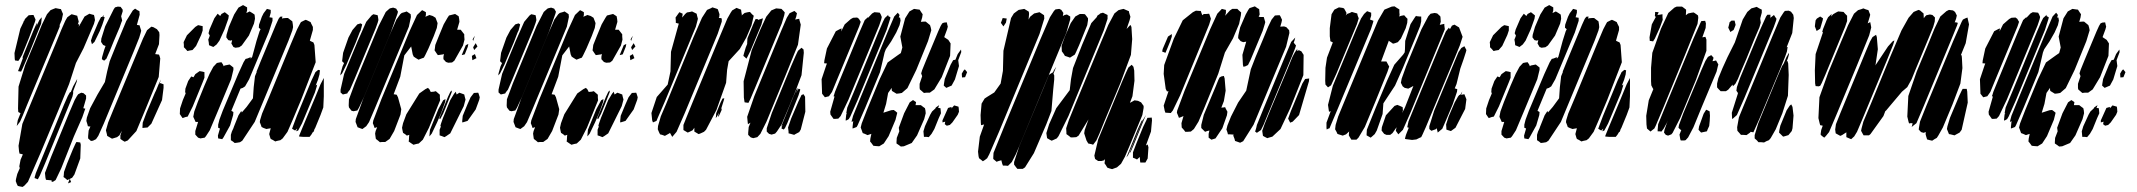

<svg xmlns="http://www.w3.org/2000/svg" viewBox="-20 -551 8415 756"><path d="M451 -443 428 -389 413 -352 399 -320 390 -312 381 -318 382 -326 390 -354 396 -371 395 -370 386 -374 378 -386 379 -399 394 -447 428 -515 433 -522 444 -525 455 -524 463 -513V-506L457 -487L459 -479L461 -470L458 -463ZM206 -424 87 -139 70 -97 59 -72 46 -55 47 -61 50 -78 60 -103 61 -105 52 -110 51 -124 53 -210 79 -294 119 -390 145 -454 165 -495 179 -511 191 -516 199 -519 214 -516 220 -515 222 -510 228 -496 227 -491 223 -472 215 -453V-446ZM508 -352 389 -65 367 -16 358 -3 346 3 338 4 327 -6V-15L329 -37L336 -53H332L326 -54L324 -62L320 -75L322 -88L335 -125L364 -179L393 -228L402 -270L412 -310L439 -377L477 -468L503 -510L512 -517L521 -511L529 -507L530 -493L519 -453L525 -452L530 -451L531 -446L536 -430L534 -422L528 -402ZM350 -457 309 -361 279 -303 252 -220 212 -122 141 48 90 165 76 180 69 185 58 183 50 181 46 173 42 162 43 154 48 134 58 111 56 104 61 78 70 57 63 55 57 54 55 45 53 23 68 -63 116 -179 200 -381 222 -435 237 -469 245 -483 256 -491 262 -495 273 -492 284 -489 287 -477 290 -466 287 -456 286 -454 292 -457 290 -446 289 -444 313 -486 332 -497 342 -494 350 -492 352 -484 354 -472ZM373 -429 352 -386 342 -377 338 -391 344 -409 367 -463 378 -484H382L389 -492L387 -484H392L390 -475L383 -454ZM95 -404 67 -335 57 -318 52 -311 47 -312 39 -313 38 -320 37 -342 60 -438 72 -463 74 -469 76 -470 78 -476 88 -486 93 -491 107 -492H112L114 -487L120 -474L118 -466ZM112 -384 91 -332 68 -279 63 -269 57 -270 51 -271 55 -281 66 -311 71 -325 70 -321 69 -326 77 -346 110 -427 122 -454 126 -461 125 -453 122 -445 135 -472 144 -483V-477L142 -458ZM605 -248 553 -121 517 -35 483 2 471 7 464 3 454 -4V-18L460 -36L450 -18L441 -11L428 -7L421 -5L402 -16L401 -22L397 -38L406 -69L426 -118L515 -332L543 -399L559 -432L576 -446L584 -444L598 -436L607 -424L608 -413L606 -377L591 -338L606 -336L608 -331L611 -321ZM252 -138 158 91 137 140 129 155 116 150 117 145 121 131 146 70 232 -139 247 -173 255 -187 259 -189 268 -211 284 -240 282 -229 268 -192V-183L265 -170ZM618 -157 576 -64 561 -49 549 -48 541 -47V-52L542 -68L557 -108L590 -186L594 -194L606 -223L614 -238L610 -227L608 -220L611 -224L624 -219V-205ZM304 -89 271 -14 221 112 199 158 188 165 183 164V158L182 159L171 158L161 157L159 149L157 130L181 67L253 -108L274 -157L283 -173L288 -180L300 -186L309 -184L319 -175V-163L308 -125L316 -123L313 -115ZM296 73 273 136 264 149 245 158 237 151 230 146 231 140 232 126 244 93 267 37 277 15 281 8 296 10 298 19ZM255 153 260 166 248 171 250 165Z M960 -411 932 -372 922 -365 907 -363 899 -366 891 -380 893 -388 894 -393 888 -391 879 -393 871 -404 872 -414 881 -445 902 -494 919 -521 937 -531 946 -526 953 -522V-510L950 -500L953 -501L963 -506L973 -500L982 -494L983 -489L984 -477L980 -458ZM886 -57 860 -10 855 -3 839 -6 838 -17 846 -45 839 -48V-60L844 -80L857 -115L918 -260L939 -306L947 -319L955 -321L967 -326V-320L973 -327L990 -390L1002 -428L1006 -436L999 -442L1000 -454L1011 -485L1018 -499L1031 -516L1039 -514L1046 -512V-501L1041 -483L1053 -481V-469L1038 -423L961 -239L945 -211L936 -205L927 -202L891 -115L892 -114L899 -110L898 -98ZM864 -435 844 -391 833 -376 820 -366 808 -371 803 -373 802 -384 800 -395 804 -405 806 -411 801 -420 805 -435 824 -479 837 -497 847 -488 852 -496 865 -503 874 -496 881 -490 879 -477ZM1116 -391 983 -71 934 3 925 9 913 11 904 12 898 7 889 1V-7V-20L893 -33L899 -46L901 -52L919 -97L930 -114L932 -109V-108L951 -130L976 -164L979 -208L984 -251L991 -268L990 -269L995 -281L1007 -311L1066 -453L1077 -477L1083 -485L1092 -486L1090 -477L1093 -479L1105 -480H1114L1123 -473L1131 -467L1133 -455L1134 -444L1131 -431ZM1223 -306 1166 -159 1132 -78 1112 -32 1093 -6 1084 1 1070 4 1064 6 1054 0 1046 -4 1044 -9 1040 -23 1042 -31 1046 -46 1034 -44 1029 -43 1018 -47 1010 -51 1008 -57 1003 -70 1004 -78 1012 -104 1039 -168 1125 -377 1150 -436 1161 -457 1165 -464 1179 -471 1184 -473 1191 -470 1203 -464 1205 -459 1212 -445V-433L1200 -391L1203 -389L1214 -384L1218 -374ZM716 -412 749 -445 760 -452 765 -451 778 -448V-442V-431L772 -413L752 -370L738 -354L726 -352L718 -350L710 -359L704 -365V-374L703 -385ZM890 -239 838 -114 806 -38 791 -15 786 -9 769 -6 760 -9 749 -21V-35L760 -71H758H750L747 -78L741 -91L745 -112L759 -150L785 -214L805 -260L820 -288L834 -303L844 -305L852 -306L858 -297L861 -290L864 -293L879 -296L884 -297L893 -290L899 -285V-276ZM1220 -187 1169 -65 1154 -37 1146 -34 1149 -42 1150 -45 1142 -37 1130 -44 1134 -55 1149 -95 1206 -233 1222 -267 1233 -276 1240 -274 1239 -268 1238 -258 1232 -237 1223 -214 1229 -218 1227 -210ZM778 -227 739 -132 724 -102 719 -92 710 -90 699 -86 694 -93 688 -102 689 -124 700 -157 711 -183 709 -189 710 -202 721 -232 733 -250 741 -247H742L749 -259L766 -271L777 -269L785 -267V-258V-245ZM1255 -244V-172L1253 -128L1242 -98L1221 -47L1218 -42L1217 -38L1214 -31H1212L1206 -21L1199 -12H1194H1175L1162 -13L1157 -14L1161 -24L1172 -51L1219 -163L1242 -219Z M1520 -427 1413 -169 1394 -128 1387 -116 1372 -113 1364 -115 1354 -128 1353 -136 1354 -160 1377 -222 1471 -449 1499 -504 1509 -513 1515 -518 1528 -521 1540 -517 1547 -505 1545 -497ZM1557 -100 1532 -35 1514 -4 1497 8H1485L1476 9L1469 3L1460 -4L1459 -10L1457 -25L1459 -35L1465 -50H1464L1455 -47L1452 -56L1448 -66L1450 -77L1482 -161L1593 -429L1622 -492L1642 -511L1650 -507L1657 -503V-492L1655 -485L1671 -492L1684 -488L1695 -481L1703 -460L1700 -441L1688 -409L1667 -360L1654 -333L1649 -324L1638 -320L1628 -316L1618 -322L1609 -328L1605 -337L1599 -368L1572 -333L1556 -249L1530 -180L1542 -178L1547 -168L1560 -121ZM1590 -446 1456 -124 1433 -70 1422 -54 1407 -43 1401 -45 1388 -50 1385 -58 1380 -71 1381 -82 1409 -159 1511 -405 1541 -474 1556 -495 1562 -500 1576 -504 1581 -506 1590 -500 1597 -495 1598 -484ZM1803 -372 1769 -312 1760 -305 1745 -304 1736 -307 1726 -318V-327L1728 -339L1725 -337L1712 -335L1704 -334L1699 -341L1691 -353L1692 -358L1694 -374L1708 -409L1727 -455L1742 -481L1748 -490L1772 -496L1786 -487L1788 -476L1789 -465L1780 -434H1783H1794L1801 -425L1808 -416V-408L1809 -395ZM1459 -439 1374 -235 1358 -198 1350 -188 1345 -179 1347 -183 1330 -179 1321 -187V-198L1335 -260L1388 -388L1422 -465L1443 -490L1450 -495L1459 -493L1467 -491L1469 -480L1470 -472L1467 -461ZM1381 -384 1358 -330 1344 -296 1327 -262 1320 -254 1321 -262 1329 -290 1335 -303 1333 -304 1327 -310 1328 -318 1331 -343 1352 -403 1368 -433 1387 -455 1400 -459 1406 -455 1405 -450 1400 -431 1397 -425 1396 -423ZM1845 -403 1850 -410 1847 -402 1843 -390 1841 -396ZM1843 -365 1853 -381 1860 -368 1847 -354ZM1798 -334 1814 -373 1824 -378 1822 -367 1810 -337ZM1850 -338 1854 -327 1856 -322 1840 -314 1838 -331ZM1704 -134 1669 -48 1645 -1 1629 14 1619 16 1608 19 1599 13 1589 6 1590 1 1591 -17 1592 -20H1591L1582 -17L1576 -22L1567 -28L1565 -37L1563 -48L1567 -66L1580 -101L1631 -183L1655 -200L1665 -205L1671 -199L1676 -189L1688 -190L1696 -192L1704 -185L1712 -178V-167L1713 -156ZM1748 -161 1734 -126 1725 -104 1714 -83 1709 -84 1716 -101 1744 -170 1753 -189 1758 -195 1759 -189ZM1806 -133 1753 -26 1737 -15 1730 -11 1720 -15 1711 -18V-24V-40L1716 -53L1714 -55L1716 -63L1724 -86L1753 -157L1768 -182L1775 -190L1776 -185L1778 -179L1789 -186L1800 -182L1808 -179L1810 -170L1813 -159ZM1853 -120 1821 -75 1805 -70 1800 -69V-75L1802 -95L1821 -141L1833 -168L1846 -185L1863 -186L1865 -181L1869 -168L1867 -158ZM1717 -106 1701 -69 1680 -25 1671 -14V-19L1673 -40L1706 -121L1725 -156L1734 -161L1733 -150Z M2142 -427 2035 -169 2016 -128 2009 -116 1994 -113 1986 -115 1976 -128 1975 -136 1976 -160 1999 -222 2093 -449 2121 -504 2131 -513 2137 -518 2150 -521 2162 -517 2169 -505 2167 -497ZM2179 -100 2154 -35 2136 -4 2119 8H2107L2098 9L2091 3L2082 -4L2081 -10L2079 -25L2081 -35L2087 -50H2086L2077 -47L2074 -56L2070 -66L2072 -77L2104 -161L2215 -429L2244 -492L2264 -511L2272 -507L2279 -503V-492L2277 -485L2293 -492L2306 -488L2317 -481L2325 -460L2322 -441L2310 -409L2289 -360L2276 -333L2271 -324L2260 -320L2250 -316L2240 -322L2231 -328L2227 -337L2221 -368L2194 -333L2178 -249L2152 -180L2164 -178L2169 -168L2182 -121ZM2212 -446 2078 -124 2055 -70 2044 -54 2029 -43 2023 -45 2010 -50 2007 -58 2002 -71 2003 -82 2031 -159 2133 -405 2163 -474 2178 -495 2184 -500 2198 -504 2203 -506 2212 -500 2219 -495 2220 -484ZM2425 -372 2391 -312 2382 -305 2367 -304 2358 -307 2348 -318V-327L2350 -339L2347 -337L2334 -335L2326 -334L2321 -341L2313 -353L2314 -358L2316 -374L2330 -409L2349 -455L2364 -481L2370 -490L2394 -496L2408 -487L2410 -476L2411 -465L2402 -434H2405H2416L2423 -425L2430 -416V-408L2431 -395ZM2081 -439 1996 -235 1980 -198 1972 -188 1967 -179 1969 -183 1952 -179 1943 -187V-198L1957 -260L2010 -388L2044 -465L2065 -490L2072 -495L2081 -493L2089 -491L2091 -480L2092 -472L2089 -461ZM2003 -384 1980 -330 1966 -296 1949 -262 1942 -254 1943 -262 1951 -290 1957 -303 1955 -304 1949 -310 1950 -318 1953 -343 1974 -403 1990 -433 2009 -455 2022 -459 2028 -455 2027 -450 2022 -431 2019 -425 2018 -423ZM2467 -403 2472 -410 2469 -402 2465 -390 2463 -396ZM2465 -365 2475 -381 2482 -368 2469 -354ZM2420 -334 2436 -373 2446 -378 2444 -367 2432 -337ZM2472 -338 2476 -327 2478 -322 2462 -314 2460 -331ZM2326 -134 2291 -48 2267 -1 2251 14 2241 16 2230 19 2221 13 2211 6 2212 1 2213 -17 2214 -20H2213L2204 -17L2198 -22L2189 -28L2187 -37L2185 -48L2189 -66L2202 -101L2253 -183L2277 -200L2287 -205L2293 -199L2298 -189L2310 -190L2318 -192L2326 -185L2334 -178V-167L2335 -156ZM2370 -161 2356 -126 2347 -104 2336 -83 2331 -84 2338 -101 2366 -170 2375 -189 2380 -195 2381 -189ZM2428 -133 2375 -26 2359 -15 2352 -11 2342 -15 2333 -18V-24V-40L2338 -53L2336 -55L2338 -63L2346 -86L2375 -157L2390 -182L2397 -190L2398 -185L2400 -179L2411 -186L2422 -182L2430 -179L2432 -170L2435 -159ZM2475 -120 2443 -75 2427 -70 2422 -69V-75L2424 -95L2443 -141L2455 -168L2468 -185L2485 -186L2487 -181L2491 -168L2489 -158ZM2339 -106 2323 -69 2302 -25 2293 -14V-19L2295 -40L2328 -121L2347 -156L2356 -161L2355 -150Z M2806 -418 2676 -105 2644 -32 2627 -12 2623 -19 2618 -28 2619 -29 2616 -26 2598 -16 2587 -20 2579 -22 2575 -30 2570 -42 2571 -55 2582 -93 2603 -142 2710 -403 2744 -481 2764 -512 2780 -519 2785 -522 2801 -517 2806 -515 2808 -510 2813 -495 2812 -484 2810 -480H2817L2822 -478V-466ZM2939 -451 2919 -404 2893 -358 2849 -310 2843 -276 2839 -225 2801 -118 2760 -40 2752 -32 2739 -26 2731 -23 2724 -27 2714 -33V-39V-48L2707 -38L2695 -32L2688 -29L2681 -33L2671 -39V-44V-59L2683 -89L2707 -148L2812 -402L2844 -478L2857 -501L2863 -510L2875 -517L2880 -520L2890 -516L2898 -513L2899 -505L2901 -493L2900 -490L2912 -500L2925 -503L2933 -504L2941 -495L2948 -489L2946 -481ZM3058 -458 2956 -212 2935 -162 2927 -146 2912 -148 2911 -153 2909 -167 2908 -231 2940 -354 2974 -435 2997 -485 3017 -510 3036 -518 3047 -517 3057 -516 3065 -508 3070 -502 3068 -491ZM3122 -375 3073 -254 2998 -72 2974 -24 2962 -11 2946 -7 2936 -10 2926 -20V-28L2928 -51L2935 -68L2925 -62L2924 -70L2922 -91L2950 -172L3057 -432L3078 -481L3089 -499L3108 -508L3118 -499L3115 -485L3111 -474L3121 -476L3127 -477L3128 -471L3133 -454ZM2720 -446 2599 -154 2569 -85 2565 -75 2551 -69 2548 -77 2545 -106 2566 -169 2609 -218 2620 -270 2622 -347 2653 -459 2652 -458 2641 -461V-469L2640 -482L2655 -503L2668 -497L2667 -489L2666 -482L2678 -496L2685 -502L2697 -504L2705 -506L2713 -502L2723 -497L2725 -488L2728 -477L2726 -469ZM2978 -454 2935 -351 2923 -327 2919 -320 2913 -326 2907 -331 2909 -339 2916 -363 2922 -378V-383L2923 -400L2946 -456L2955 -476H2965L2963 -472L2984 -479L2983 -474ZM3104 -172 3100 -163 3092 -143 3068 -86 3064 -77V-76L3057 -60L3039 -33L3032 -25L3018 -21L3008 -24L2999 -33V-46L3019 -106L3096 -293L3113 -332L3122 -351L3136 -363L3144 -356L3145 -343L3136 -255L3114 -197L3116 -202L3113 -194ZM3124 -175 3080 -66 3071 -47 3066 -41 3057 -45 3059 -53 3062 -60 3056 -51 3058 -58 3067 -80 3104 -171 3116 -198 3120 -205V-198L3114 -184L3120 -195L3125 -202L3131 -199L3130 -194ZM3151 -111 3133 -41 3127 -31 3112 -23 3107 -20 3093 -24 3085 -26V-32L3083 -49L3095 -84L3124 -152L3136 -177L3144 -180L3150 -170ZM2819 -121 2818 -119 2823 -125 2821 -117 2812 -97 2807 -90 2808 -96 2811 -107 2803 -92 2798 -86 2799 -91 2800 -105 2817 -147 2825 -163 2832 -164 2830 -156Z M3506 -79 3479 -15 3460 14 3442 25 3428 24 3419 23 3411 12 3406 6 3407 -5 3411 -24 3402 -21 3396 -19 3385 -24 3377 -27 3372 -41 3369 -49 3373 -65 3394 -119 3444 -240 3475 -305 3514 -333 3527 -342 3530 -353 3533 -364 3531 -375 3525 -407 3544 -479 3561 -506 3579 -516 3593 -514 3601 -513 3608 -502 3613 -495 3611 -482 3606 -465 3619 -466H3625L3636 -457L3642 -452L3645 -442L3647 -432L3634 -389L3588 -276L3553 -204L3531 -185L3520 -183L3510 -182L3492 -193L3491 -199V-205L3477 -185L3469 -142L3458 -106V-107L3489 -117L3499 -118L3506 -113L3513 -107L3511 -99ZM3442 -451 3321 -159 3290 -94 3281 -84 3270 -83H3262L3257 -90L3250 -100L3249 -111L3266 -171L3262 -172L3264 -177L3268 -190L3290 -244L3365 -426L3385 -472L3397 -483L3398 -481L3414 -498L3423 -503L3435 -502L3444 -501L3448 -494L3452 -484L3450 -475ZM3509 -423 3489 -388 3468 -357 3463 -344 3455 -309 3445 -267 3387 -127 3357 -58 3353 -51 3343 -47 3337 -45V-51L3339 -70L3340 -74L3338 -73L3333 -71L3334 -76L3339 -95L3370 -171L3475 -425L3501 -486L3515 -501L3522 -492L3519 -482H3524L3526 -470L3522 -452ZM3471 -433 3356 -155 3328 -92 3322 -82 3315 -78 3310 -76V-81L3312 -100L3315 -106L3312 -104L3313 -110L3316 -127L3345 -196L3440 -427L3456 -464L3464 -480L3478 -493L3477 -488L3486 -483L3485 -477ZM3236 -360 3271 -428 3288 -437 3294 -439 3293 -433 3292 -427 3306 -455 3330 -476 3339 -481 3355 -482 3362 -477 3369 -465 3363 -447 3272 -228 3256 -189 3244 -172 3228 -168 3217 -182 3215 -239 3233 -293 3236 -301 3225 -302 3226 -313ZM3721 -331 3688 -247 3659 -199 3641 -186H3627L3618 -185L3610 -192L3602 -199L3601 -205V-221L3611 -251L3610 -254L3607 -262L3611 -275L3626 -312L3674 -427L3684 -449L3690 -459L3697 -462L3708 -463L3710 -454L3712 -446L3709 -435L3699 -408L3698 -405L3699 -404L3714 -394L3723 -380ZM3756 -291 3740 -238 3727 -214 3706 -205 3696 -214 3697 -222 3700 -240 3723 -296 3733 -314 3742 -316 3751 -338 3764 -356 3765 -346 3753 -314ZM3768 -246 3767 -261 3774 -273 3779 -278 3788 -267 3786 -262 3780 -247ZM3619 -82 3591 -18 3570 12 3539 25 3527 26 3519 20 3510 14V8L3511 -8L3521 -34L3519 -48L3540 -105L3562 -148L3575 -157L3587 -149L3585 -137H3598H3606L3615 -130L3622 -125L3624 -116L3625 -105ZM3676 -85 3659 -43 3648 -24 3637 -11 3629 -12H3618L3617 -23L3616 -34L3622 -54L3643 -100L3650 -112L3663 -124L3665 -128L3678 -137L3674 -126L3683 -125L3684 -116L3685 -105ZM3691 -77 3713 -126 3727 -130 3726 -124 3728 -126 3737 -136 3754 -131 3755 -125 3756 -111 3751 -99 3730 -69 3720 -59 3708 -56 3700 -62 3701 -68 3702 -72 3691 -69Z M4438 -397 4433 -335 4392 -225 4328 -72 4309 -25 4297 2 4284 19 4279 17 4265 14 4258 2 4249 -26 4251 -39 4266 -81 4227 -17 4218 -11 4204 -10H4196L4190 -15L4179 -23V-29L4178 -46L4189 -79L4215 -143L4314 -382L4344 -453L4368 -498L4384 -511L4395 -514L4404 -516L4420 -509L4425 -507L4426 -501L4431 -485L4428 -472L4416 -437L4431 -453L4435 -445ZM4073 -417 3914 -33 3875 57 3867 72 3858 79 3850 84 3844 79 3835 72 3833 64 3831 46 3838 -13 3855 -61 3851 -60 3843 -58 3842 -67 3841 -98 3845 -143 3851 -153 3857 -163 3866 -169 3895 -187 3920 -222 3929 -272 3931 -351 3961 -480 3972 -498 3984 -507 3991 -512 4008 -515 4013 -516 4023 -510 4031 -505 4032 -496 4030 -474 4036 -485 4052 -498 4065 -501 4073 -503 4082 -497 4091 -491 4092 -478ZM4179 -423 4007 -8 3980 56 3964 87 3949 102 3938 101H3929L3926 93L3923 81V80L3912 83L3904 86L3897 80L3891 75V69L3892 51L3937 -60L4076 -395L4114 -483L4130 -508L4136 -514L4151 -516L4159 -512L4167 -500L4165 -488L4172 -492L4181 -494L4194 -486V-475ZM4326 -431 4187 -94 4148 -15 4141 -6 4128 0 4121 3 4113 -1 4103 -7 4102 -13 4100 -27 4111 -62 4139 -125 4192 -196 4197 -239 4205 -283 4241 -375 4277 -460 4298 -483 4301 -489 4305 -494V-491L4312 -498L4323 -501L4331 -497L4341 -492V-477ZM4261 -452 4229 -373 4217 -346 4212 -336 4193 -324 4188 -326 4173 -331 4169 -338 4161 -349 4160 -371 4173 -407 4196 -460 4214 -486 4232 -496H4243L4252 -495L4259 -486L4264 -479V-471ZM3941 -462 3931 -447 3926 -454 3921 -461 3926 -474 3928 -480 3944 -478ZM4478 -98 4427 25 4409 67 4394 94 4378 108 4367 112 4359 115 4348 112 4340 109 4334 99 4329 92 4331 78V75L4328 80L4317 83H4304L4292 75L4289 62L4304 -2L4398 -229L4414 -266L4423 -285L4436 -296L4443 -288L4446 -273L4447 -233L4439 -172L4429 -146L4442 -153L4447 -156L4461 -154L4473 -148L4483 -134V-126ZM4127 -198 4120 -114 4100 -62 4051 52 4016 108 4007 114H3995H3986L3981 108L3973 97V87L3993 26L4088 -202L4110 -256L4125 -266L4126 -265L4129 -273L4139 -288L4134 -276L4128 -261L4131 -254V-238ZM4484 -79 4443 22 4432 47 4427 53 4432 40 4445 8 4480 -78 4492 -98ZM4499 73 4490 89H4475H4470L4469 83L4468 68V67L4457 77L4449 73L4441 70V64V49L4454 15L4481 -51L4494 -78L4498 -87L4515 -88L4516 -77L4512 -33L4492 22L4499 18L4502 29ZM4462 -36 4444 8 4422 60 4415 69 4418 62 4429 35 4460 -42 4474 -73 4479 -80 4477 -72Z M4952 -430 4904 -315 4894 -295 4884 -290 4876 -288 4874 -296 4872 -335 4887 -387 4875 -385 4865 -389 4855 -401 4856 -412 4863 -443 4885 -494 4895 -512 4900 -519 4915 -524 4921 -526 4931 -519 4938 -515 4939 -504 4940 -494 4936 -485 4944 -484H4956L4959 -474L4962 -464L4960 -456ZM4859 -457 4835 -400 4803 -344 4777 -261 4719 -119 4699 -72 4681 -43 4669 -33 4655 -32H4647L4642 -39L4633 -49L4632 -66L4640 -94L4628 -89L4622 -87L4619 -95L4614 -107L4615 -115L4644 -193L4745 -436L4773 -497L4791 -516L4799 -514L4807 -512V-500L4804 -489L4823 -510L4832 -516H4843H4852L4858 -510L4867 -502L4866 -491ZM4741 -454 4627 -176 4598 -116 4590 -106 4575 -107H4569L4566 -115L4562 -135L4581 -192L4575 -191L4570 -201L4562 -260L4564 -295L4602 -399L4637 -471L4677 -503L4689 -509L4703 -508H4708L4710 -502L4714 -491L4720 -496H4730L4741 -497L4744 -489L4748 -477ZM5044 -367 4916 -60 4875 5 4863 11 4849 6 4843 4 4841 -4 4836 -17 4838 -23 4837 -21 4823 -22H4815L4813 -30L4809 -41L4813 -57L4827 -92L4855 -147L4887 -194L4905 -278L4924 -327L4953 -396L4973 -445L4987 -474L5000 -490L5014 -491H5019L5022 -486L5028 -473L5026 -463L5021 -446L5036 -447L5045 -444L5056 -432L5057 -421ZM4579 -407 4594 -417V-407L4588 -389L4577 -362L4569 -343L4564 -345L4556 -348L4558 -358ZM5069 -334 4971 -98 4955 -59 4945 -39 4929 -28 4922 -33 4926 -46 4927 -50 4929 -59 4955 -123 5033 -312 5064 -386 5080 -403 5077 -391 5074 -383 5078 -378 5083 -372 5080 -362ZM5112 -255 5060 -124 5022 -43 4990 -13 4976 -9 4970 -7 4960 -12 4953 -16 4952 -22 4950 -36 4960 -64 4980 -113 5047 -273 5069 -327 5078 -344 5082 -350V-351L5083 -352L5089 -359L5086 -351L5095 -353L5104 -349L5113 -335ZM4793 -46 4766 -6 4750 -1 4739 -9V-24L4742 -37L4733 -35L4725 -32L4715 -42L4710 -47V-59L4720 -99L4767 -211L4777 -236L4782 -246L4789 -250L4799 -252L4802 -242L4806 -194L4799 -153L4789 -127L4798 -128L4804 -129L4806 -124L4813 -111L4811 -97ZM5134 -231 5095 -98 5070 -72 5060 -68 5052 -84 5055 -92 5063 -114 5108 -222 5119 -240 5135 -242Z M5443 -268 5396 -152 5354 -51 5329 -9 5321 -1H5312H5301L5295 -11L5291 -18L5292 -32L5293 -34L5280 -22L5267 -17L5251 -22L5246 -24L5243 -31L5237 -42L5239 -59L5249 -92L5270 -143L5377 -401L5406 -470L5431 -513L5460 -525L5471 -526L5480 -520L5490 -514V-503L5491 -492L5489 -486L5498 -489L5509 -491L5516 -483L5522 -477L5521 -461L5515 -440L5496 -399L5484 -385L5473 -381L5465 -379L5458 -384L5449 -390V-392L5420 -314L5418 -309H5431H5439L5446 -296L5450 -289ZM5323 -456 5242 -261 5221 -215 5209 -207 5199 -218 5198 -233 5199 -284 5205 -324 5228 -384 5226 -385 5218 -389V-394L5216 -408V-440L5223 -495L5234 -513L5244 -518L5252 -522L5266 -520L5272 -518L5275 -513L5282 -500L5279 -490L5284 -496L5295 -500L5303 -504L5313 -501L5324 -498L5326 -489L5330 -479ZM5378 -436 5250 -129 5220 -58 5215 -46 5209 -44 5204 -41 5203 -47V-68L5220 -114L5219 -113L5213 -111L5212 -117L5209 -138L5228 -213L5321 -437L5339 -478L5351 -496L5363 -507L5371 -504L5379 -501V-489L5374 -473L5375 -474L5380 -472L5388 -469L5386 -461ZM5656 -404 5534 -108 5504 -40 5486 -22 5481 -29 5476 -36 5479 -50 5463 -27 5454 -20H5439L5430 -24L5420 -37L5421 -50L5437 -97L5471 -134L5482 -138L5492 -134L5503 -129L5504 -116L5501 -106L5512 -128L5545 -212H5544L5535 -207L5525 -202L5511 -205L5503 -211L5496 -225L5499 -241L5517 -291L5577 -436L5604 -487L5613 -497L5629 -500L5639 -498L5651 -487L5652 -482L5653 -465L5649 -453L5662 -456L5667 -457V-451L5669 -436L5665 -426ZM5555 -407 5504 -284 5473 -214 5427 -144 5424 -102 5401 -37 5393 -23 5383 -14 5377 -9 5370 -13 5361 -18V-23L5362 -40L5374 -70L5397 -127L5441 -232L5470 -296L5505 -336L5511 -345L5512 -356L5513 -390L5534 -456L5550 -481L5555 -488L5558 -487V-489L5560 -487L5570 -486H5576V-480V-467L5572 -449ZM5725 -443 5739 -406 5728 -372 5708 -323 5594 -50 5581 -21 5576 -11 5569 -8 5557 -2 5540 0 5517 -3 5512 -4 5513 -9 5516 -20 5527 -48 5521 -50 5522 -55 5526 -73 5553 -139 5649 -371 5673 -427 5685 -442 5689 -436 5697 -450 5707 -454ZM5700 -140 5673 -76 5659 -44 5641 -29 5640 -34 5637 -46 5633 -42 5616 -36 5608 -43V-54L5627 -115L5710 -315L5723 -346L5734 -362L5746 -369L5754 -354L5752 -346L5743 -318L5730 -281L5715 -220L5708 -203L5718 -200L5717 -190ZM5749 -122 5711 -48 5693 -35 5680 -39 5675 -41V-47L5674 -61L5684 -92L5708 -148L5721 -171L5726 -177L5730 -178L5738 -191L5736 -185L5733 -178H5735L5746 -180L5750 -170L5754 -160Z M6103 -411 6075 -372 6065 -365 6050 -363 6042 -366 6034 -380 6036 -388 6037 -393 6031 -391 6022 -393 6014 -404 6015 -414 6024 -445 6045 -494 6062 -521 6080 -531 6089 -526 6096 -522V-510L6093 -500L6096 -501L6106 -506L6116 -500L6125 -494L6126 -489L6127 -477L6123 -458ZM6029 -57 6003 -10 5998 -3 5982 -6 5981 -17 5989 -45 5982 -48V-60L5987 -80L6000 -115L6061 -260L6082 -306L6090 -319L6098 -321L6110 -326V-320L6116 -327L6133 -390L6145 -428L6149 -436L6142 -442L6143 -454L6154 -485L6161 -499L6174 -516L6182 -514L6189 -512V-501L6184 -483L6196 -481V-469L6181 -423L6104 -239L6088 -211L6079 -205L6070 -202L6034 -115L6035 -114L6042 -110L6041 -98ZM6007 -435 5987 -391 5976 -376 5963 -366 5951 -371 5946 -373 5945 -384 5943 -395 5947 -405 5949 -411 5944 -420 5948 -435 5967 -479 5980 -497 5990 -488 5995 -496 6008 -503 6017 -496 6024 -490 6022 -477ZM6259 -391 6126 -71 6077 3 6068 9 6056 11 6047 12 6041 7 6032 1V-7V-20L6036 -33L6042 -46L6044 -52L6062 -97L6073 -114L6075 -109V-108L6094 -130L6119 -164L6122 -208L6127 -251L6134 -268L6133 -269L6138 -281L6150 -311L6209 -453L6220 -477L6226 -485L6235 -486L6233 -477L6236 -479L6248 -480H6257L6266 -473L6274 -467L6276 -455L6277 -444L6274 -431ZM6366 -306 6309 -159 6275 -78 6255 -32 6236 -6 6227 1 6213 4 6207 6 6197 0 6189 -4 6187 -9 6183 -23 6185 -31 6189 -46 6177 -44 6172 -43 6161 -47 6153 -51 6151 -57 6146 -70 6147 -78 6155 -104 6182 -168 6268 -377 6293 -436 6304 -457 6308 -464 6322 -471 6327 -473 6334 -470 6346 -464 6348 -459 6355 -445V-433L6343 -391L6346 -389L6357 -384L6361 -374ZM5859 -412 5892 -445 5903 -452 5908 -451 5921 -448V-442V-431L5915 -413L5895 -370L5881 -354L5869 -352L5861 -350L5853 -359L5847 -365V-374L5846 -385ZM6033 -239 5981 -114 5949 -38 5934 -15 5929 -9 5912 -6 5903 -9 5892 -21V-35L5903 -71H5901H5893L5890 -78L5884 -91L5888 -112L5902 -150L5928 -214L5948 -260L5963 -288L5977 -303L5987 -305L5995 -306L6001 -297L6004 -290L6007 -293L6022 -296L6027 -297L6036 -290L6042 -285V-276ZM6363 -187 6312 -65 6297 -37 6289 -34 6292 -42 6293 -45 6285 -37 6273 -44 6277 -55 6292 -95 6349 -233 6365 -267 6376 -276 6383 -274 6382 -268 6381 -258 6375 -237 6366 -214 6372 -218 6370 -210ZM5921 -227 5882 -132 5867 -102 5862 -92 5853 -90 5842 -86 5837 -93 5831 -102 5832 -124 5843 -157 5854 -183 5852 -189 5853 -202 5864 -232 5876 -250 5884 -247H5885L5892 -259L5909 -271L5920 -269L5928 -267V-258V-245ZM6398 -244V-172L6396 -128L6385 -98L6364 -47L6361 -42L6360 -38L6357 -31H6355L6349 -21L6342 -12H6337H6318L6305 -13L6300 -14L6304 -24L6315 -51L6362 -163L6385 -219Z M6664 -457 6614 -333 6531 -131 6499 -55 6494 -45 6485 -38 6479 -33 6473 -38 6465 -45 6463 -61 6462 -95 6472 -156 6490 -200 6487 -205 6482 -215 6481 -231V-284L6486 -343L6520 -438L6549 -500L6573 -521L6582 -525H6594H6603L6610 -520L6619 -513V-507L6618 -491L6627 -498L6641 -501L6649 -502L6658 -496L6666 -490L6667 -481ZM6889 -400 6857 -321 6836 -272 6823 -240 6813 -221 6803 -211 6802 -218 6785 -198 6776 -192H6765H6755L6747 -200L6741 -207V-222L6746 -243L6762 -282L6782 -326L6811 -384L6842 -474L6860 -504L6876 -518L6887 -521L6897 -524L6907 -518L6917 -513V-501L6911 -479V-476L6913 -462L6908 -444ZM6991 -283 6908 -84 6884 -30 6873 -32 6871 -29 6857 -19 6843 -20H6835L6829 -27L6821 -36L6820 -50L6827 -89L6845 -133L6960 -411L6990 -482L7003 -502L7008 -508L7023 -509L7032 -505L7041 -493L7043 -480L7037 -421L7015 -365L7019 -366L7018 -361L7016 -348L7009 -328ZM6516 -443 6496 -399 6489 -388 6484 -389 6476 -390 6475 -404 6484 -455 6499 -483 6500 -484 6496 -488 6497 -499V-504L6511 -503L6509 -498L6506 -492L6514 -493L6526 -495V-484L6527 -473ZM6964 -444 6848 -164 6819 -98 6801 -82 6800 -87 6799 -107 6823 -183V-185L6817 -194L6819 -208L6831 -243L6911 -435L6934 -486L6939 -493H6951V-482L6949 -477L6951 -481L6965 -492L6970 -484L6975 -477L6973 -469ZM6810 -470 6814 -453 6809 -440 6806 -433 6793 -425 6791 -430 6785 -442 6789 -457 6790 -463 6798 -470ZM6699 -351 6658 -237 6596 -87 6566 -28 6561 -22 6548 -17 6539 -20 6532 -29 6534 -40 6547 -77 6543 -67 6531 -45 6522 -33 6513 -34H6507V-40L6509 -62L6540 -138L6648 -399L6675 -460L6679 -468L6694 -469L6697 -459L6696 -441L6683 -404L6695 -406L6699 -395ZM7023 -256 7020 -174 6998 -105 6972 -42 6952 -7 6945 1 6935 5 6926 10 6915 9H6904L6898 2L6889 -6V-19L6903 -65L6983 -259L6997 -291L7003 -300L7014 -326L7024 -343V-337L7020 -322L7015 -309L7018 -311L7021 -301ZM6739 -269 6682 -133 6648 -50 6627 -10 6617 1 6612 2H6598L6596 -3L6593 -21L6600 -39L6596 -41L6589 -48L6591 -59L6608 -105L6680 -277L6695 -311L6705 -327L6718 -334L6727 -324L6726 -319L6723 -310L6729 -311L6737 -313L6741 -306L6746 -297L6744 -290ZM7042 -96 7038 -46 7035 -35 7022 -19 7009 -15 7001 -13 6991 -23 6985 -29 6986 -37 6990 -56 7015 -117 7027 -135 7033 -140 7038 -130ZM6712 -75 6710 -55 6704 -42 6701 -34 6678 -29 6668 -40 6670 -53 6688 -103 6698 -119 6705 -116 6712 -112V-107L6713 -96Z M7340 -412 7292 -294 7213 -104 7182 -31 7169 -15 7163 -9 7156 -14 7149 -20V-25L7151 -39L7157 -56L7153 -57L7147 -58L7145 -65L7140 -86L7144 -168L7179 -266L7229 -386L7257 -452L7280 -497L7296 -511L7309 -515L7317 -518L7327 -514L7337 -511L7340 -503L7344 -493L7342 -485L7336 -465L7334 -459L7344 -464L7346 -454L7348 -443ZM7671 -414 7555 -134 7526 -66 7507 -51 7509 -57 7511 -67V-66H7503L7497 -65L7495 -71L7490 -92L7494 -173L7527 -269L7568 -367L7597 -438L7620 -486L7644 -507L7654 -512L7670 -510L7678 -504L7685 -490L7682 -477L7676 -461L7677 -463H7682L7689 -461L7686 -451ZM7574 -401 7522 -276 7507 -239 7490 -208 7469 -190 7420 -132 7405 -114 7404 -115 7396 -94 7345 -23 7339 -18H7327H7318L7315 -23L7308 -36L7310 -46L7317 -72L7349 -148L7423 -328L7467 -431L7495 -481L7515 -504L7534 -512L7540 -510L7554 -498L7555 -479L7559 -485L7565 -491L7579 -494L7589 -492L7599 -482L7598 -466L7592 -445ZM7245 -445 7167 -256 7153 -224 7147 -213 7141 -211 7129 -212 7127 -223 7126 -274 7129 -338 7158 -424 7155 -425 7158 -436 7172 -471 7178 -483 7192 -496 7191 -490 7190 -486 7198 -495 7210 -502 7218 -506 7229 -505 7239 -504 7245 -497 7253 -489V-480V-468ZM7133 -429 7126 -447 7127 -456 7129 -471 7134 -478 7147 -486 7158 -479 7157 -472 7147 -438ZM7707 -283 7699 -222 7668 -140 7630 -49 7612 -17 7606 -8 7597 -3 7588 3 7579 1 7568 -2 7564 -15 7562 -23 7563 -31 7554 -28 7544 -31 7535 -41 7536 -49 7540 -72 7566 -137 7671 -390 7704 -465 7709 -474 7719 -479 7727 -482 7728 -477 7733 -455 7720 -381 7701 -334 7704 -333 7705 -323ZM7374 -357 7365 -296 7364 -293 7414 -368 7432 -388 7439 -392 7438 -387 7434 -374 7411 -317 7312 -79 7292 -32 7281 -14 7269 -3 7264 -5 7250 -11V-19V-30L7233 -19L7226 -16L7208 -26L7206 -41L7209 -62L7227 -107L7326 -347L7343 -387L7353 -405L7367 -414L7370 -405ZM7728 -147 7704 -40 7696 -29 7683 -22 7676 -18 7660 -22 7654 -23 7652 -28 7646 -43 7648 -54 7658 -87 7695 -175 7704 -194 7708 -201H7716H7724L7726 -190Z M8067 -79 8040 -15 8021 14 8003 25 7989 24 7980 23 7972 12 7967 6 7968 -5 7972 -24 7963 -21 7957 -19 7946 -24 7938 -27 7933 -41 7930 -49 7934 -65 7955 -119 8005 -240 8036 -305 8075 -333 8088 -342 8091 -353 8094 -364 8092 -375 8086 -407 8105 -479 8122 -506 8140 -516 8154 -514 8162 -513 8169 -502 8174 -495 8172 -482 8167 -465 8180 -466H8186L8197 -457L8203 -452L8206 -442L8208 -432L8195 -389L8149 -276L8114 -204L8092 -185L8081 -183L8071 -182L8053 -193L8052 -199V-205L8038 -185L8030 -142L8019 -106V-107L8050 -117L8060 -118L8067 -113L8074 -107L8072 -99ZM8003 -451 7882 -159 7851 -94 7842 -84 7831 -83H7823L7818 -90L7811 -100L7810 -111L7827 -171L7823 -172L7825 -177L7829 -190L7851 -244L7926 -426L7946 -472L7958 -483L7959 -481L7975 -498L7984 -503L7996 -502L8005 -501L8009 -494L8013 -484L8011 -475ZM8070 -423 8050 -388 8029 -357 8024 -344 8016 -309 8006 -267 7948 -127 7918 -58 7914 -51 7904 -47 7898 -45V-51L7900 -70L7901 -74L7899 -73L7894 -71L7895 -76L7900 -95L7931 -171L8036 -425L8062 -486L8076 -501L8083 -492L8080 -482H8085L8087 -470L8083 -452ZM8032 -433 7917 -155 7889 -92 7883 -82 7876 -78 7871 -76V-81L7873 -100L7876 -106L7873 -104L7874 -110L7877 -127L7906 -196L8001 -427L8017 -464L8025 -480L8039 -493L8038 -488L8047 -483L8046 -477ZM7797 -360 7832 -428 7849 -437 7855 -439 7854 -433 7853 -427 7867 -455 7891 -476 7900 -481 7916 -482 7923 -477 7930 -465 7924 -447 7833 -228 7817 -189 7805 -172 7789 -168 7778 -182 7776 -239 7794 -293 7797 -301 7786 -302 7787 -313ZM8282 -331 8249 -247 8220 -199 8202 -186H8188L8179 -185L8171 -192L8163 -199L8162 -205V-221L8172 -251L8171 -254L8168 -262L8172 -275L8187 -312L8235 -427L8245 -449L8251 -459L8258 -462L8269 -463L8271 -454L8273 -446L8270 -435L8260 -408L8259 -405L8260 -404L8275 -394L8284 -380ZM8317 -291 8301 -238 8288 -214 8267 -205 8257 -214 8258 -222 8261 -240 8284 -296 8294 -314 8303 -316 8312 -338 8325 -356 8326 -346 8314 -314ZM8329 -246 8328 -261 8335 -273 8340 -278 8349 -267 8347 -262 8341 -247ZM8180 -82 8152 -18 8131 12 8100 25 8088 26 8080 20 8071 14V8L8072 -8L8082 -34L8080 -48L8101 -105L8123 -148L8136 -157L8148 -149L8146 -137H8159H8167L8176 -130L8183 -125L8185 -116L8186 -105ZM8237 -85 8220 -43 8209 -24 8198 -11 8190 -12H8179L8178 -23L8177 -34L8183 -54L8204 -100L8211 -112L8224 -124L8226 -128L8239 -137L8235 -126L8244 -125L8245 -116L8246 -105ZM8252 -77 8274 -126 8288 -130 8287 -124 8289 -126 8298 -136 8315 -131 8316 -125 8317 -111 8312 -99 8291 -69 8281 -59 8269 -56 8261 -62 8262 -68 8263 -72 8252 -69Z"/></svg>

Font: Rubik Marker Hatch
Style: Regular
Weight: 400
Designer: Hubert and Fischer, NaN
Foundry: Hubert & Fischer, NaN
Version: Version 2.200